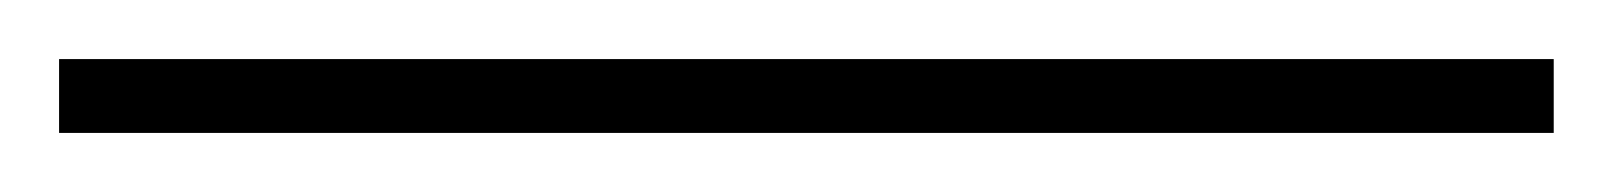

<svg xmlns="http://www.w3.org/2000/svg" viewBox="-23 -805 546 65"><path d="M503 -760H-3V-785H503Z"/></svg>

Font: Noto Sans Lao Looped Thin
Style: Regular
Weight: 100
Designer: Mark Frömberg, Ben Mitchell
Foundry: The Fontpad Ltd
Version: Version 1.002; ttfautohint (v1.8.4.7-5d5b)